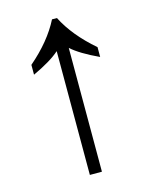

<svg xmlns="http://www.w3.org/2000/svg" viewBox="-107 -761 649 830"><g transform="rotate(-15 218.0 -346.0)"><path d="M191 0V-554Q152 -519 70 -481V-525Q163 -605 207 -692H229Q273 -605 366 -525V-481Q284 -519 245 -554V0Z"/></g></svg>

Font: kannada15
Style: Book
Weight: 400
Designer: Jelle Bosma - Monotype Design Team
Foundry: Monotype Imaging Inc.
Version: Version 2.003